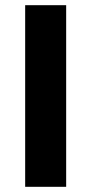

<svg xmlns="http://www.w3.org/2000/svg" viewBox="-20 -720 353 740"><path d="M77 0V-700H235V0Z"/></svg>

Font: Montserrat Semi Bold
Style: Regular
Weight: 600
Designer: Julieta Ulanovsky
Foundry: Julieta Ulanovsky
Version: Version 3.001 September 28, 2015